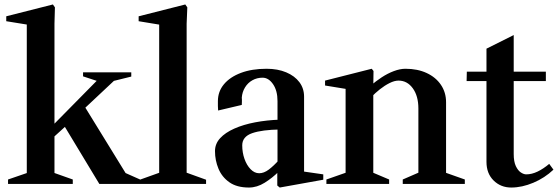

<svg xmlns="http://www.w3.org/2000/svg" viewBox="-20 -824 2499 860"><path d="M16 0V-20L112 -53L100 -38V-725L113 -712L8 -729V-751L217 -804L226 -791L224 -718V-259L216 -262L422 -471L425 -458L352 -482V-500H568V-481L479 -459L499 -470L353 -333L356 -352L548 -40L531 -54L612 -18V0H425L265 -265L280 -264L215 -205L224 -224V-38L213 -53L306 -20V0Z M609 0V-20L704 -54L693 -38V-725L704 -712L601 -729V-751L810 -804L819 -791L816 -718V-38L806 -54L903 -19V0Z M1095 16Q1041 16 1007.5 -7.5Q974 -31 958.5 -68.5Q943 -106 943 -147Q943 -180 966 -205Q989 -230 1029.5 -248Q1070 -266 1122.5 -276Q1175 -286 1233 -288L1223 -276V-371Q1223 -418 1203 -447Q1183 -476 1156 -476Q1131 -476 1110.5 -464.5Q1090 -453 1077.5 -432.5Q1065 -412 1063 -387Q1064 -376 1063.5 -368Q1063 -360 1063 -354L957 -329Q956 -338 956 -349Q956 -360 956 -371Q956 -414 983 -446.5Q1010 -479 1059 -497.5Q1108 -516 1174 -516Q1224 -516 1262 -500Q1300 -484 1321 -456Q1342 -428 1342 -391V-44L1331 -57L1428 -43V-19L1233 16L1222 7V-62L1229 -56Q1200 -27 1165.5 -5.5Q1131 16 1095 16ZM1141 -48Q1162 -48 1184 -64.5Q1206 -81 1230 -108L1223 -89V-259L1236 -244Q1154 -243 1109.5 -227.5Q1065 -212 1065 -173Q1065 -141 1075 -112.5Q1085 -84 1102.5 -66Q1120 -48 1141 -48Z M1442 0V-20L1542 -55L1528 -36V-440L1546 -423L1436 -441V-463L1645 -516L1653 -506L1652 -435L1641 -441Q1663 -460 1689.5 -477.5Q1716 -495 1744 -505.5Q1772 -516 1796 -516Q1850 -516 1891 -497Q1932 -478 1955 -444Q1978 -410 1978 -366V-35L1966 -54L2062 -20V0H1784V-20L1869 -57L1854 -34V-338Q1854 -394 1829 -428.5Q1804 -463 1765 -463Q1747 -463 1725 -452Q1703 -441 1681.5 -424Q1660 -407 1642 -388L1652 -415V-34L1638 -56L1723 -20V0Z M2270 16Q2223 16 2191 -15.5Q2159 -47 2159 -99V-472L2171 -461H2070L2071 -503H2171L2159 -492V-606L2281 -667V-492L2270 -503H2425V-461H2270L2281 -472V-134Q2281 -100 2290.5 -80Q2300 -60 2313 -51.5Q2326 -43 2337 -43Q2362 -43 2388 -55.5Q2414 -68 2440 -90L2459 -64Q2420 -27 2369 -5.5Q2318 16 2270 16Z"/></svg>

Font: Wittgenstein SemiBold
Style: Regular
Weight: 600
Designer: Jörg Drees
Foundry: Jörg Drees
Version: Version 1.500